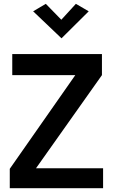

<svg xmlns="http://www.w3.org/2000/svg" viewBox="-20 -982 590 1002"><path d="M518 0V-104H168L512 -590V-700H44V-590H373L31 -101V0ZM443 -923 376 -962 300 -879 219 -962 153 -923 301 -782Z"/></svg>

Font: Advent Pro
Style: Bold
Weight: 700
Designer: Andreas Kalpakidis
Foundry: Andreas Kalpakidis
Version: Version 2.002 2008